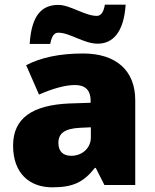

<svg xmlns="http://www.w3.org/2000/svg" viewBox="-20 -792 663 822"><path d="M107 -604H195C203 -647 218 -652 230 -652C279 -652 339 -605 398 -605C462 -605 510 -652 518 -772H429C422 -730 406 -724 394 -724C344 -724 280 -771 230 -771C158 -771 115 -726 107 -604ZM336 -563C236 -563 156 -546 92 -513L147 -387C201 -411 257 -428 301 -428C342 -428 368 -409 368 -360V-352L276 -349C120 -342 36 -287 36 -169C36 -48 108 10 204 10C296 10 339 -14 386 -73H390L427 0H559V-363C559 -491 476 -563 336 -563ZM325 -245 369 -247V-204C369 -157 331 -125 285 -125C252 -125 230 -142 230 -180C230 -220 255 -242 325 -245Z"/></svg>

Font: Noto Sans Tamil Black
Style: Regular
Weight: 900
Designer: Jelle Bosma - Monotype Design Team
Foundry: Monotype Imaging Inc.
Version: Version 2.004